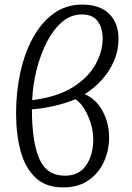

<svg xmlns="http://www.w3.org/2000/svg" viewBox="-20 -802 575 836"><path d="M255 14Q179 14 134 -29Q89 -72 69.5 -145Q50 -218 50 -309Q50 -401 68.5 -486Q87 -571 123.5 -637.5Q160 -704 213.5 -743Q267 -782 338 -782Q415 -782 455.5 -741.5Q496 -701 496 -634Q496 -582 476 -536Q456 -490 422.5 -453.5Q389 -417 349 -392Q399 -370 427 -318Q455 -266 455 -203Q455 -147 432.5 -97.5Q410 -48 365.5 -17Q321 14 255 14ZM120 -366Q227 -379 295 -421Q363 -463 395 -520Q427 -577 427 -634Q427 -680 405.5 -709.5Q384 -739 337 -739Q289 -739 251 -707Q213 -675 185 -621Q157 -567 140 -500.5Q123 -434 120 -366ZM263 -37Q324 -37 355 -82Q386 -127 386 -196Q386 -230 375 -265.5Q364 -301 346.5 -329Q329 -357 308 -370Q269 -353 216.5 -341Q164 -329 119 -326Q119 -185 151 -111Q183 -37 263 -37Z"/></svg>

Font: Literata 12pt Light
Style: Italic
Weight: 300
Italic angle: -2°
Designer: Latin by Veronika Burian and Jose Scaglione. Greek by Irene Vlachou. Cyrillic by Vera Evstafieva
Foundry: TypeTogether
Version: Version 3.002